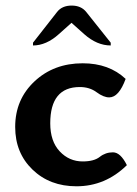

<svg xmlns="http://www.w3.org/2000/svg" viewBox="-20 -652 486 679"><path d="M250.5 6.8Q156.2 6.8 95 -52.2Q33.7 -111.3 33.7 -203.1Q33.7 -300.3 102.1 -364.3Q170.4 -428.2 272.5 -428.2Q365.7 -428.2 424.3 -373Q400.4 -307.6 366.2 -307.6Q346.2 -307.6 321.5 -325.9Q296.9 -344.2 262.2 -344.2Q157.7 -344.2 157.7 -215.8Q157.7 -152.3 191.2 -116.7Q224.6 -81.1 272.5 -81.1Q312.5 -81.1 332.8 -97.2Q353 -113.3 379.4 -113.3Q406.2 -113.3 428.7 -67.9Q352.5 6.8 250.5 6.8ZM371.6 -491.2Q322.8 -491.2 277.8 -531.2L232.9 -571.3L188 -531.2Q143.6 -491.2 96.7 -491.2V-501L181.6 -609.4Q199.2 -632.3 233.4 -632.3Q267.1 -632.3 285.2 -609.4L371.6 -501Z"/></svg>

Font: Bainsley
Style: Bold
Weight: 700
Designer: Paul James MIller
Foundry: High-Logic / Made with FontCreator
Version: Version 1.411;March 28, 2021;FontCreator 13.0.0.2683 64-bit